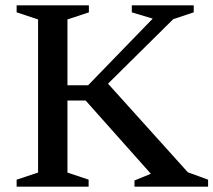

<svg xmlns="http://www.w3.org/2000/svg" viewBox="-20 -696 796 716"><path d="M680.5 -53.5 756 -26V0H481.5V-23L542.5 -48L299.5 -321H194V-378H308.5L549.5 -626.5L471.5 -650V-676H702.5V-650L626 -624.5L348.5 -350L372 -396ZM231.5 -623.5V-52.5L310.5 -26V0H42V-26L122 -52.5V-623.5L42 -650V-676H311.5V-650Z"/></svg>

Font: Newsreader 16pt Medium
Style: Regular
Weight: 500
Designer: Hugues Gentile
Foundry: Production Type
Version: Version 1.003